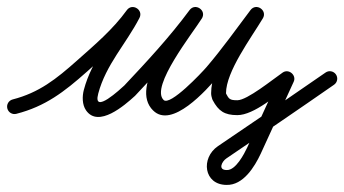

<svg xmlns="http://www.w3.org/2000/svg" viewBox="-32 -299 972 542"><path d="M14.2 22.3C95.9 1.3 149.3 -39.7 213 -96.3C265.5 -143 318.7 -188.5 360 -245.7C367.6 -256.2 361.7 -267.4 352.3 -273.2C343 -278.9 330.3 -279.1 324.3 -267.6C285.3 -192.1 227.1 -130.7 204.7 -45.3C204.7 -45.3 204.7 -45.3 204.7 -45.4C204.7 -45.4 204.7 -45.4 204.7 -45.4C199.9 -27.2 199.7 -3.7 210.8 12.4C245.7 63.1 320.1 -2 348.1 -27.5C348.1 -27.5 348.4 -27.7 348.7 -28C349 -28.3 349.3 -28.6 349.3 -28.6C415.1 -98.5 479.6 -168.1 536.9 -245.5C544.9 -256.3 539.8 -267.9 530.9 -274C522 -280 509.3 -280.5 502.2 -269.1C463.8 -207.8 330.9 -55.2 400.3 13C400.3 13 400.3 13 400.2 12.9C400.2 12.9 400.2 12.8 400.2 12.8C453 65.7 551 -45.1 582.9 -82.3C627.5 -134.3 667.6 -190.7 708.8 -245.4C716.8 -256 711.5 -267.5 702.5 -273.6C693.5 -279.6 680.9 -280.2 674 -268.8C634.5 -203.2 564 -112.8 564 -36C564 -30.2 565.3 -24.8 567.1 -19.4C567.1 -19.3 567.4 -18.5 567.8 -17.7C568.1 -16.9 568.5 -16.1 568.5 -16.1C584.8 14.3 601.5 26 638 26C685.3 26 750.5 -32.3 790 -59.8C798.5 -65.6 792.8 -76.8 784 -84.2C775.2 -91.6 763.2 -95.1 758.9 -85.7C727.9 -18.1 696.9 49.6 665.9 117.3C665.9 117.3 665.9 117.2 665.9 117.2C666 117.1 666 117.1 666 117.1C657.3 135.7 633.4 181.7 608.6 181C608.6 181 608.5 181 608.3 181C608.2 181 608 181 608 181C582.3 181 594.3 156.9 606.8 148.4C606.8 148.4 606.8 148.4 606.8 148.4C606.8 148.4 606.8 148.4 606.8 148.4C708.5 79.5 810.1 10.4 911 -59.8C920.5 -66.4 922.9 -79.5 916.2 -89C909.6 -98.5 896.5 -100.9 887 -94.2C786.3 -24.2 684.8 44.8 583.2 113.6C583.2 113.6 583.2 113.6 583.2 113.6C583.2 113.6 583.2 113.6 583.2 113.6C534.1 147.1 543 223 608 223C608 223 607.8 223 607.7 223C607.5 223 607.4 223 607.4 223C654.4 224.4 686.6 172.1 704 134.9C704 134.9 704 134.9 704.1 134.8C704.1 134.8 704.1 134.7 704.1 134.7C735.1 67.1 766.1 -0.6 797.1 -68.3C801.4 -77.6 797.8 -87.1 791.1 -92.7C784.4 -98.3 774.5 -100.1 766 -94.2C737.4 -74.4 665.7 -16 638 -16C615.8 -16 614.2 -19.8 605.5 -35.9C605.5 -36 605.8 -35.1 606.2 -34.3C606.6 -33.4 606.9 -32.6 606.9 -32.6C606.6 -33.6 606 -34.9 606 -36C606 -96.8 676.7 -191.8 710 -247.2C716.8 -258.5 712.1 -269.7 703.7 -275.4C695.3 -281.1 683.2 -281.2 675.2 -270.6C634.5 -216.6 595 -161 551.1 -109.7C537.9 -94.3 448.1 1.4 429.8 -16.8C429.8 -16.8 429.8 -16.9 429.8 -16.9C429.7 -17 429.7 -17 429.7 -17C391.7 -54.3 512.1 -205.7 537.8 -246.9C544.9 -258.3 540.3 -269.6 531.8 -275.3C523.4 -281.1 511.1 -281.3 503.1 -270.5C446.9 -194.5 383.4 -126.1 318.7 -57.4C318.7 -57.4 319 -57.7 319.3 -58C319.6 -58.3 319.9 -58.5 319.9 -58.5C309.3 -48.9 228.9 26.8 245.3 -34.6C245.3 -34.6 245.3 -34.6 245.3 -34.6C245.3 -34.7 245.3 -34.7 245.3 -34.7C266.7 -116.2 324.3 -175.9 361.7 -248.4C367.6 -259.9 362.5 -270.6 354 -275.8C345.5 -281.1 333.6 -280.8 326 -270.3C286.6 -215.7 235.2 -172.3 185 -127.7C126.6 -75.8 78.4 -37.5 3.8 -18.3C-7.5 -15.4 -14.2 -4 -11.3 7.2C-8.4 18.5 3 25.2 14.2 22.3Z"/></svg>

Font: FRB American Cursive Guidelines Arrows Medium
Style: Italic
Weight: 500
Italic angle: -25°
Version: Version 2.0;Modular Font Editor K font №1